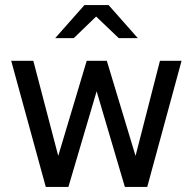

<svg xmlns="http://www.w3.org/2000/svg" viewBox="-20 -735 758 755"><path d="M24 0ZM249 0H160L24 -496H111L209 -122L321 -496H400L513 -122L609 -496H694L559 0H471L360 -376ZM447 -585 358 -670 270 -585H197L312 -715H407L522 -585Z"/></svg>

Font: Rosa Sans
Style: Regular
Weight: 400
Designer: Pentagram / MCKL
Foundry: Pentagram / MCKL
Version: Version 1.005;September 16, 2019;FontCreator 11.5.0.2425 64-